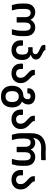

<svg xmlns="http://www.w3.org/2000/svg" viewBox="1497 -2245 976 4010"><g transform="rotate(90 1985.0 -240.0)"><path d="M398 -394Q417 -436 458.5 -462Q500 -488 552 -488Q632 -488 683.5 -435Q735 -382 735 -279V-213Q735 -146 727.5 -102Q720 -58 706 -10Q703 0 694 0H603Q590 0 593 -11Q607 -59 614.5 -104Q622 -149 622 -213V-270Q622 -392 537 -392Q495 -392 473 -362Q451 -332 451 -278V-110Q451 -100 440 -100H349Q338 -100 338 -110V-278Q338 -332 315 -362Q292 -392 250 -392Q166 -392 166 -270V-213Q166 -149 173.5 -104Q181 -59 195 -11L196 -7Q196 0 186 0H95Q86 0 83 -10Q69 -58 61.5 -102Q54 -146 54 -213V-279Q54 -382 105.5 -435Q157 -488 236 -488Q287 -488 329 -462Q371 -436 390 -394Q393 -384 398 -394Z M822 -180V-219Q822 -232 834 -232H921Q934 -232 934 -219V-187Q934 -139 960 -113.5Q986 -88 1025 -88Q1067 -88 1093.5 -118Q1120 -148 1120 -215Q1120 -285 1095.5 -313Q1071 -341 1022 -341H976Q966 -341 966 -352V-423Q966 -433 976 -433H1035Q1071 -433 1090.5 -448.5Q1110 -464 1110 -493Q1110 -517 1094.5 -533Q1079 -549 1045 -565L966 -603Q938 -617 928.5 -632Q919 -647 919 -667V-690Q919 -700 929 -700H1021Q1031 -700 1031 -690V-688Q1031 -679 1036.5 -673Q1042 -667 1061 -657L1139 -616Q1180 -595 1201.5 -568.5Q1223 -542 1223 -504Q1223 -462 1195 -434.5Q1167 -407 1130 -398Q1126 -397 1125.5 -394.5Q1125 -392 1129 -391Q1174 -374 1203.5 -331Q1233 -288 1233 -215Q1233 -109 1176.5 -50.5Q1120 8 1025 8Q966 8 920 -15.5Q874 -39 848 -81.5Q822 -124 822 -180Z M1309 -185V-219Q1309 -232 1321 -232H1408Q1421 -232 1421 -219V-187Q1421 -138 1446 -113Q1471 -88 1512 -88Q1553 -88 1578.5 -111Q1604 -134 1604 -179Q1604 -215 1592.5 -241Q1581 -267 1545 -301L1505 -338Q1478 -363 1464.5 -379Q1451 -395 1444.5 -416Q1438 -437 1438 -470Q1438 -480 1449 -480H1539Q1550 -480 1550 -470Q1550 -448 1557 -437Q1564 -426 1593 -398L1634 -358Q1679 -315 1697.5 -275.5Q1716 -236 1716 -183Q1716 -126 1690 -83Q1664 -40 1618 -16Q1572 8 1512 8Q1451 8 1405 -16.5Q1359 -41 1334 -85Q1309 -129 1309 -185Z M1771 -6Q1771 -112 1826.5 -173.5Q1882 -235 1979 -240Q2002 -242 2016 -254Q2036 -271 2043.5 -289.5Q2051 -308 2051 -330Q2051 -392 1989 -392Q1963 -392 1946.5 -378.5Q1930 -365 1930 -342V-331Q1930 -324 1922 -324H1831Q1824 -324 1824 -331V-351Q1824 -411 1871.5 -449.5Q1919 -488 1993 -488Q2065 -488 2113.5 -450Q2162 -412 2162 -344Q2162 -267 2106 -216Q2103 -213 2103 -211Q2103 -209 2109 -207Q2161 -185 2192 -134Q2223 -83 2223 -6Q2223 105 2162 166.5Q2101 228 1996 228Q1891 228 1831 166.5Q1771 105 1771 -6ZM1996 132Q2052 132 2081.5 97Q2111 62 2111 -6Q2111 -74 2081.5 -109Q2052 -144 1996 -144Q1940 -144 1911.5 -109.5Q1883 -75 1883 -6Q1883 63 1911.5 97.5Q1940 132 1996 132Z M2268 -185V-219Q2268 -232 2280 -232H2367Q2380 -232 2380 -219V-187Q2380 -138 2405 -113Q2430 -88 2471 -88Q2512 -88 2537.5 -111Q2563 -134 2563 -179Q2563 -215 2551.5 -241Q2540 -267 2504 -301L2464 -338Q2437 -363 2423.5 -379Q2410 -395 2403.5 -416Q2397 -437 2397 -470Q2397 -480 2408 -480H2498Q2509 -480 2509 -470Q2509 -448 2516 -437Q2523 -426 2552 -398L2593 -358Q2638 -315 2656.5 -275.5Q2675 -236 2675 -183Q2675 -126 2649 -83Q2623 -40 2577 -16Q2531 8 2471 8Q2410 8 2364 -16.5Q2318 -41 2293 -85Q2268 -129 2268 -185Z M3107 -397Q3128 -439 3168 -463.5Q3208 -488 3260 -488Q3339 -488 3391 -437Q3443 -386 3443 -291V-205Q3443 -141 3435.5 -100Q3428 -59 3414 -10Q3411 0 3402 0H3311Q3298 0 3301 -11Q3316 -62 3323 -101.5Q3330 -141 3330 -205V-270Q3330 -392 3245 -392Q3203 -392 3181 -362Q3159 -332 3159 -278V-110Q3159 -100 3148 -100H3057Q3046 -100 3046 -110V-278Q3046 -332 3023 -362Q3000 -392 2958 -392Q2874 -392 2874 -270V-205Q2874 -141 2881 -101.5Q2888 -62 2903 -11L2904 -7Q2904 0 2894 0H2803Q2794 0 2791 -10Q2777 -59 2769.5 -100Q2762 -141 2762 -205V-404Q2762 -556 2844 -632Q2926 -708 3072 -708Q3106 -708 3146 -706L3198 -705Q3238 -705 3273.5 -706.5Q3309 -708 3315 -708Q3326 -708 3326 -696L3324 -622Q3324 -614 3314 -612Q3291 -609 3199 -609L3149 -610Q3103 -612 3056 -612Q2980 -612 2926.5 -572.5Q2873 -533 2862 -455V-452Q2862 -443 2870 -451Q2887 -467 2910.5 -477.5Q2934 -488 2961 -488Q3008 -488 3045.5 -464Q3083 -440 3100 -397Q3101 -393 3103.5 -393Q3106 -393 3107 -397Z M3530 -185V-219Q3530 -232 3542 -232H3629Q3642 -232 3642 -219V-187Q3642 -138 3667 -113Q3692 -88 3733 -88Q3774 -88 3799.5 -111Q3825 -134 3825 -179Q3825 -215 3813.5 -241Q3802 -267 3766 -301L3726 -338Q3699 -363 3685.5 -379Q3672 -395 3665.5 -416Q3659 -437 3659 -470Q3659 -480 3670 -480H3760Q3771 -480 3771 -470Q3771 -448 3778 -437Q3785 -426 3814 -398L3855 -358Q3900 -315 3918.5 -275.5Q3937 -236 3937 -183Q3937 -126 3911 -83Q3885 -40 3839 -16Q3793 8 3733 8Q3672 8 3626 -16.5Q3580 -41 3555 -85Q3530 -129 3530 -185Z"/></g></svg>

Font: Barlow GEO Semi Bold
Style: Regular
Weight: 600
Designer: Jeremy Tribby
Foundry: Tribby Type
Version: Version 1.408